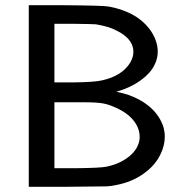

<svg xmlns="http://www.w3.org/2000/svg" viewBox="-20 -714 707 734"><path d="M583 -517Q583 -494 574 -473Q565 -452 551 -436.5Q537 -421 520 -408.5Q503 -396 486.5 -387.5Q470 -379 455.5 -373.5Q441 -368 433 -366L425 -363Q430 -363 469 -352Q577 -313 605 -228Q610 -208 610 -192Q610 -157 593 -123Q572 -80 527.5 -49Q483 -18 426 -7Q404 -2 387 -1.5Q370 -1 240 0H90V-694H227Q373 -693 396 -689Q508 -668 558 -594Q583 -555 583 -517ZM347 -621Q340 -622 262 -623H188V-399H261Q344 -400 371 -407Q447 -424 478 -475Q490 -496 490 -516Q490 -566 424 -598Q395 -613 347 -621ZM434 -297Q400 -314 375 -318.5Q350 -323 302 -323H259H188V-71H274Q365 -72 388 -77Q436 -87 470 -113Q504 -139 512 -173Q514 -183 514 -190Q514 -231 480 -265Q462 -283 434 -297Z"/></svg>

Font: MathJax_SansSerif
Style: Regular
Weight: 400
Version: Version 1.1